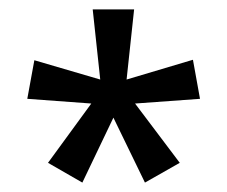

<svg xmlns="http://www.w3.org/2000/svg" viewBox="-20 -781 483 408"><path d="M265 -761H177L193 -612L53 -653L38 -571L174 -561L82 -435L155 -393L221 -531L288 -393L362 -435L267 -561L405 -571L390 -654L249 -612Z"/></svg>

Font: Noto Sans Gujarati Condensed
Style: Regular
Weight: 400
Width: 3
Designer: Jelle Bosma - Monotype Design Team, Universal Thirst
Foundry: Monotype Imaging Inc.
Version: Version 2.106